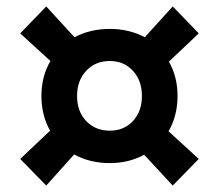

<svg xmlns="http://www.w3.org/2000/svg" viewBox="-20 -628 681 598"><path d="M124 -608 212 -512Q261 -538 322 -538Q382 -538 431 -512L518 -608L599 -524L506 -436Q533 -389 533 -329Q533 -268 505 -219L599 -133L518 -50L429 -146Q381 -120 322 -120Q260 -120 211 -147L124 -50L43 -133L136 -221Q109 -269 109 -329Q109 -390 137 -438L43 -524ZM322 -438Q277 -438 248.5 -407.5Q220 -377 220 -329Q220 -281 248.5 -251Q277 -221 322 -221Q366 -221 394 -251Q422 -281 422 -329Q422 -377 394 -407.5Q366 -438 322 -438Z"/></svg>

Font: Prodigy Sans SemiBold
Style: Italic
Weight: 600
Italic angle: -13°
Designer: Wei Huang
Foundry: Wei Huang
Version: Version 1.003; ttfautohint (v1.8.3)